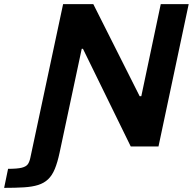

<svg xmlns="http://www.w3.org/2000/svg" viewBox="-117 -708 932 928"><path d="M-97 200 -78 108Q-33 108 -11.5 102.5Q10 97 18 85Q26 73 30 53L188 -688H334L558 -243H566L660 -688H795L649 0H515L284 -472H278L171 30Q161 77 148 108.5Q135 140 115.5 158.5Q96 177 67.5 186Q39 195 -1.5 197.5Q-42 200 -97 200Z"/></svg>

Font: Saira SemiExpanded SemiBold
Style: Italic
Weight: 600
Width: 6
Italic angle: -12°
Designer: Hector Gatti with collaboration of the Omnibus-Type team
Foundry: Omnibus-Type
Version: Version 1.101